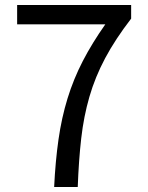

<svg xmlns="http://www.w3.org/2000/svg" viewBox="-20 -753 595 773"><path d="M198 0Q203 -104 215.5 -191.5Q228 -279 252 -357Q276 -435 313.5 -507.5Q351 -580 404 -655H49V-733H508V-678Q444 -595 403.5 -519Q363 -443 340 -363.5Q317 -284 307 -196Q297 -108 293 0Z"/></svg>

Font: Kinto Sans
Style: Regular
Weight: 400
Designer: Authors: Ryoko NISHIZUKA  (kana & ideographs); Paul D. Hunt (Latin, Greek & Cyrillic); Wenlong ZHANG  (bopomofo); Sandol
Foundry: Adobe Systems Incorporated, ookami Inc.
Version: Version 0.001